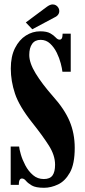

<svg xmlns="http://www.w3.org/2000/svg" viewBox="-20 -856 394 889"><path d="M184 13.5Q145.5 13.5 127.2 2.8Q109 -8 100.2 -18.8Q91.5 -29.5 81.5 -29.5Q67 -29.5 67 0H29.5V-177.5H68.5Q69.5 -165.5 76.5 -141Q83.5 -116.5 97.5 -90Q111.5 -63.5 132.8 -45.2Q154 -27 183 -27Q211 -27 223 -43.5Q235 -60 235 -93.5Q235 -137 206 -182.5Q177 -228 128.5 -289Q69 -364 49.5 -422.2Q30 -480.5 30 -538.5Q30 -595 49.5 -633.5Q69 -672 100 -691.5Q131 -711 166 -711Q197 -711 213.2 -701.5Q229.5 -692 238.2 -682.2Q247 -672.5 256 -672.5Q262.5 -672.5 266 -678Q269.5 -683.5 270 -700H307.5V-524H269Q267.5 -538.5 261.2 -562.8Q255 -587 242.8 -612Q230.5 -637 212 -654.2Q193.5 -671.5 168 -671.5Q142 -671.5 128.8 -652.8Q115.5 -634 115.5 -601.5Q115.5 -564.5 144.8 -516.5Q174 -468.5 224.5 -411Q278.5 -351 302.2 -294.8Q326 -238.5 326 -171Q326 -97 303.8 -57.2Q281.5 -17.5 248.8 -2Q216 13.5 184 13.5ZM129.5 -720.5 99.5 -752 195.5 -823.5Q211.5 -835.5 223.5 -835.5Q241.5 -835.5 251 -819Q254.5 -812.5 254.5 -805Q254.5 -784 228 -773Z"/></svg>

Font: Imbue 10pt ExtraBold
Style: Regular
Weight: 800
Designer: Tyler Finck
Foundry: Etcetera Type Company
Version: Version 1.102; ttfautohint (v1.8.3)